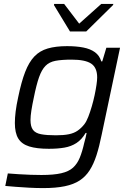

<svg xmlns="http://www.w3.org/2000/svg" viewBox="-20 -754 680 982"><path d="M201 208Q166 208 129 206Q92 204 60 201.5Q28 199 7 197L20 133Q45 135 75.5 137Q106 139 136.5 140Q167 141 192 141Q255 141 293.5 132Q332 123 353.5 103.5Q375 84 388 52.5Q401 21 411 -24Q415 -37 418 -50.5Q421 -64 423 -74H418Q398 -40 371 -22.5Q344 -5 309.5 1Q275 7 230 7Q168 7 129.5 -5Q91 -17 73.5 -45.5Q56 -74 56 -125Q56 -151 60 -183.5Q64 -216 73 -257Q89 -335 108.5 -385.5Q128 -436 155.5 -465Q183 -494 224 -506Q265 -518 323 -518Q370 -518 406 -511Q442 -504 465.5 -487Q489 -470 498 -440H503L524 -510H594L500 -65Q488 -5 473.5 40Q459 85 438.5 117Q418 149 387.5 169Q357 189 311.5 198.5Q266 208 201 208ZM266 -62Q306 -62 332.5 -67.5Q359 -73 377.5 -86Q396 -99 411 -118Q422 -132 431.5 -156.5Q441 -181 449.5 -210Q458 -239 464 -267.5Q470 -296 473.5 -320Q477 -344 477 -358Q477 -408 446.5 -428.5Q416 -449 346 -449Q296 -449 264 -443Q232 -437 212.5 -417Q193 -397 179.5 -358.5Q166 -320 153 -255Q145 -218 140.5 -189Q136 -160 136 -140Q136 -107 148.5 -90Q161 -73 190 -67.5Q219 -62 266 -62ZM338 -593 256 -728 257 -734H308L385 -633L498 -734H560L558 -728L421 -593Z"/></svg>

Font: Saira SemiExpanded
Style: Italic
Weight: 400
Width: 6
Italic angle: -12°
Designer: Hector Gatti with collaboration of the Omnibus-Type team
Foundry: Omnibus-Type
Version: Version 1.101